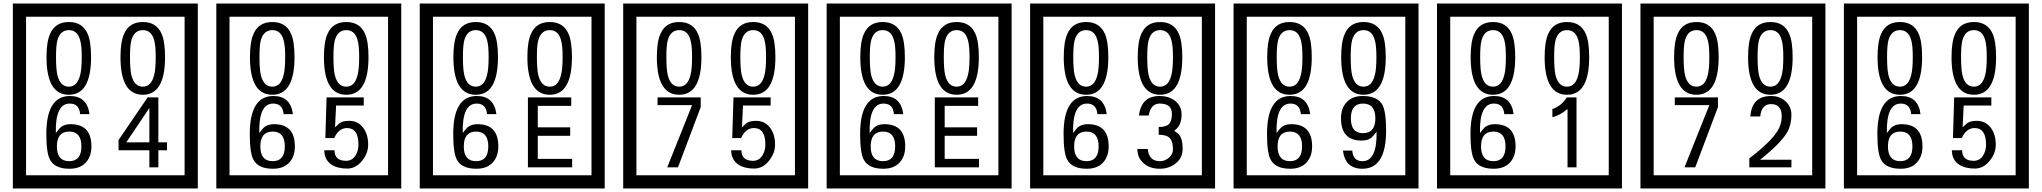

<svg xmlns="http://www.w3.org/2000/svg" viewBox="-20 -980 11590 1090"><path d="M1103 90H53V-960H1103ZM1028 15V-885H128V15ZM497 -656Q497 -442 371 -442Q244 -442 244 -656Q244 -744 265 -789Q294 -855 371 -855Q448 -855 477 -789Q497 -745 497 -656ZM444 -656Q444 -723 435 -752Q420 -809 371 -809Q322 -809 306 -752Q298 -723 298 -656Q298 -587 306 -553Q322 -488 371 -488Q419 -488 435 -554Q444 -587 444 -656ZM917 -656Q917 -442 791 -442Q664 -442 664 -656Q664 -744 685 -789Q714 -855 791 -855Q868 -855 897 -789Q917 -745 917 -656ZM864 -656Q864 -723 855 -752Q840 -809 791 -809Q742 -809 726 -752Q718 -723 718 -656Q718 -587 726 -553Q742 -488 791 -488Q839 -488 855 -554Q864 -587 864 -656ZM499 -149Q499 -91 466.5 -56.5Q434 -22 375 -22Q291 -22 264 -73Q243 -111 243 -219Q243 -435 377 -435Q475 -435 488 -332H435Q430 -392 376 -392Q293 -392 297 -225Q318 -253 328 -260Q348 -275 381 -275Q499 -275 499 -149ZM442 -149Q442 -233 373 -233Q303 -233 303 -149Q303 -65 373 -65Q442 -65 442 -149ZM928 -127H879V-30H828V-127H653V-185L818 -427H879V-172H928ZM828 -172V-367L697 -172Z M2258 90H1208V-960H2258ZM2183 15V-885H1283V15ZM1652 -656Q1652 -442 1526 -442Q1399 -442 1399 -656Q1399 -744 1420 -789Q1449 -855 1526 -855Q1603 -855 1632 -789Q1652 -745 1652 -656ZM1599 -656Q1599 -723 1590 -752Q1575 -809 1526 -809Q1477 -809 1461 -752Q1453 -723 1453 -656Q1453 -587 1461 -553Q1477 -488 1526 -488Q1574 -488 1590 -554Q1599 -587 1599 -656ZM2072 -656Q2072 -442 1946 -442Q1819 -442 1819 -656Q1819 -744 1840 -789Q1869 -855 1946 -855Q2023 -855 2052 -789Q2072 -745 2072 -656ZM2019 -656Q2019 -723 2010 -752Q1995 -809 1946 -809Q1897 -809 1881 -752Q1873 -723 1873 -656Q1873 -587 1881 -553Q1897 -488 1946 -488Q1994 -488 2010 -554Q2019 -587 2019 -656ZM1654 -149Q1654 -91 1621.5 -56.5Q1589 -22 1530 -22Q1446 -22 1419 -73Q1398 -111 1398 -219Q1398 -435 1532 -435Q1630 -435 1643 -332H1590Q1585 -392 1531 -392Q1448 -392 1452 -225Q1473 -253 1483 -260Q1503 -275 1536 -275Q1654 -275 1654 -149ZM1597 -149Q1597 -233 1528 -233Q1458 -233 1458 -149Q1458 -65 1528 -65Q1597 -65 1597 -149ZM2070 -160Q2071 -111 2035.5 -67Q2000 -23 1951 -23Q1896 -23 1861 -46Q1821 -74 1821 -127H1879Q1879 -67 1945 -67Q1979 -67 1998 -97Q2015 -124 2015 -159Q2015 -253 1950 -253Q1903 -253 1877 -196H1827L1834 -427H2045V-381H1888L1882 -257Q1895 -269 1908 -281Q1927 -294 1962 -294Q2014 -294 2044 -252Q2070 -215 2070 -160Z M3413 90H2363V-960H3413ZM3338 15V-885H2438V15ZM2807 -656Q2807 -442 2681 -442Q2554 -442 2554 -656Q2554 -744 2575 -789Q2604 -855 2681 -855Q2758 -855 2787 -789Q2807 -745 2807 -656ZM2754 -656Q2754 -723 2745 -752Q2730 -809 2681 -809Q2632 -809 2616 -752Q2608 -723 2608 -656Q2608 -587 2616 -553Q2632 -488 2681 -488Q2729 -488 2745 -554Q2754 -587 2754 -656ZM3227 -656Q3227 -442 3101 -442Q2974 -442 2974 -656Q2974 -744 2995 -789Q3024 -855 3101 -855Q3178 -855 3207 -789Q3227 -745 3227 -656ZM3174 -656Q3174 -723 3165 -752Q3150 -809 3101 -809Q3052 -809 3036 -752Q3028 -723 3028 -656Q3028 -587 3036 -553Q3052 -488 3101 -488Q3149 -488 3165 -554Q3174 -587 3174 -656ZM2809 -149Q2809 -91 2776.5 -56.5Q2744 -22 2685 -22Q2601 -22 2574 -73Q2553 -111 2553 -219Q2553 -435 2687 -435Q2785 -435 2798 -332H2745Q2740 -392 2686 -392Q2603 -392 2607 -225Q2628 -253 2638 -260Q2658 -275 2691 -275Q2809 -275 2809 -149ZM2752 -149Q2752 -233 2683 -233Q2613 -233 2613 -149Q2613 -65 2683 -65Q2752 -65 2752 -149ZM3228 -30H2977V-427H3223V-379H3033V-257H3217V-209H3033V-78H3228Z M4568 90H3518V-960H4568ZM4493 15V-885H3593V15ZM3962 -656Q3962 -442 3836 -442Q3709 -442 3709 -656Q3709 -744 3730 -789Q3759 -855 3836 -855Q3913 -855 3942 -789Q3962 -745 3962 -656ZM3909 -656Q3909 -723 3900 -752Q3885 -809 3836 -809Q3787 -809 3771 -752Q3763 -723 3763 -656Q3763 -587 3771 -553Q3787 -488 3836 -488Q3884 -488 3900 -554Q3909 -587 3909 -656ZM4382 -656Q4382 -442 4256 -442Q4129 -442 4129 -656Q4129 -744 4150 -789Q4179 -855 4256 -855Q4333 -855 4362 -789Q4382 -745 4382 -656ZM4329 -656Q4329 -723 4320 -752Q4305 -809 4256 -809Q4207 -809 4191 -752Q4183 -723 4183 -656Q4183 -587 4191 -553Q4207 -488 4256 -488Q4304 -488 4320 -554Q4329 -587 4329 -656ZM3958 -372 3829 -30H3768L3909 -383H3713V-427H3958ZM4380 -160Q4381 -111 4345.5 -67Q4310 -23 4261 -23Q4206 -23 4171 -46Q4131 -74 4131 -127H4189Q4189 -67 4255 -67Q4289 -67 4308 -97Q4325 -124 4325 -159Q4325 -253 4260 -253Q4213 -253 4187 -196H4137L4144 -427H4355V-381H4198L4192 -257Q4205 -269 4218 -281Q4237 -294 4272 -294Q4324 -294 4354 -252Q4380 -215 4380 -160Z M5723 90H4673V-960H5723ZM5648 15V-885H4748V15ZM5117 -656Q5117 -442 4991 -442Q4864 -442 4864 -656Q4864 -744 4885 -789Q4914 -855 4991 -855Q5068 -855 5097 -789Q5117 -745 5117 -656ZM5064 -656Q5064 -723 5055 -752Q5040 -809 4991 -809Q4942 -809 4926 -752Q4918 -723 4918 -656Q4918 -587 4926 -553Q4942 -488 4991 -488Q5039 -488 5055 -554Q5064 -587 5064 -656ZM5537 -656Q5537 -442 5411 -442Q5284 -442 5284 -656Q5284 -744 5305 -789Q5334 -855 5411 -855Q5488 -855 5517 -789Q5537 -745 5537 -656ZM5484 -656Q5484 -723 5475 -752Q5460 -809 5411 -809Q5362 -809 5346 -752Q5338 -723 5338 -656Q5338 -587 5346 -553Q5362 -488 5411 -488Q5459 -488 5475 -554Q5484 -587 5484 -656ZM5119 -149Q5119 -91 5086.5 -56.5Q5054 -22 4995 -22Q4911 -22 4884 -73Q4863 -111 4863 -219Q4863 -435 4997 -435Q5095 -435 5108 -332H5055Q5050 -392 4996 -392Q4913 -392 4917 -225Q4938 -253 4948 -260Q4968 -275 5001 -275Q5119 -275 5119 -149ZM5062 -149Q5062 -233 4993 -233Q4923 -233 4923 -149Q4923 -65 4993 -65Q5062 -65 5062 -149ZM5538 -30H5287V-427H5533V-379H5343V-257H5527V-209H5343V-78H5538Z M6878 90H5828V-960H6878ZM6803 15V-885H5903V15ZM6272 -656Q6272 -442 6146 -442Q6019 -442 6019 -656Q6019 -744 6040 -789Q6069 -855 6146 -855Q6223 -855 6252 -789Q6272 -745 6272 -656ZM6219 -656Q6219 -723 6210 -752Q6195 -809 6146 -809Q6097 -809 6081 -752Q6073 -723 6073 -656Q6073 -587 6081 -553Q6097 -488 6146 -488Q6194 -488 6210 -554Q6219 -587 6219 -656ZM6692 -656Q6692 -442 6566 -442Q6439 -442 6439 -656Q6439 -744 6460 -789Q6489 -855 6566 -855Q6643 -855 6672 -789Q6692 -745 6692 -656ZM6639 -656Q6639 -723 6630 -752Q6615 -809 6566 -809Q6517 -809 6501 -752Q6493 -723 6493 -656Q6493 -587 6501 -553Q6517 -488 6566 -488Q6614 -488 6630 -554Q6639 -587 6639 -656ZM6274 -149Q6274 -91 6241.5 -56.5Q6209 -22 6150 -22Q6066 -22 6039 -73Q6018 -111 6018 -219Q6018 -435 6152 -435Q6250 -435 6263 -332H6210Q6205 -392 6151 -392Q6068 -392 6072 -225Q6093 -253 6103 -260Q6123 -275 6156 -275Q6274 -275 6274 -149ZM6217 -149Q6217 -233 6148 -233Q6078 -233 6078 -149Q6078 -65 6148 -65Q6217 -65 6217 -149ZM6694 -136Q6694 -84 6655.5 -53Q6617 -22 6564 -22Q6509 -22 6475 -51Q6437 -82 6437 -134H6496Q6502 -65 6565 -65Q6593 -65 6616 -84.5Q6639 -104 6639 -132Q6639 -177 6621 -196Q6603 -215 6558 -215V-259Q6600 -259 6616.5 -276Q6633 -293 6633 -334Q6633 -392 6564 -392Q6513 -392 6501 -324H6446Q6459 -435 6563 -435Q6614 -435 6649 -409Q6688 -380 6688 -330Q6688 -265 6646 -238Q6670 -222 6678 -210Q6694 -185 6694 -136Z M8033 90H6983V-960H8033ZM7958 15V-885H7058V15ZM7427 -656Q7427 -442 7301 -442Q7174 -442 7174 -656Q7174 -744 7195 -789Q7224 -855 7301 -855Q7378 -855 7407 -789Q7427 -745 7427 -656ZM7374 -656Q7374 -723 7365 -752Q7350 -809 7301 -809Q7252 -809 7236 -752Q7228 -723 7228 -656Q7228 -587 7236 -553Q7252 -488 7301 -488Q7349 -488 7365 -554Q7374 -587 7374 -656ZM7847 -656Q7847 -442 7721 -442Q7594 -442 7594 -656Q7594 -744 7615 -789Q7644 -855 7721 -855Q7798 -855 7827 -789Q7847 -745 7847 -656ZM7794 -656Q7794 -723 7785 -752Q7770 -809 7721 -809Q7672 -809 7656 -752Q7648 -723 7648 -656Q7648 -587 7656 -553Q7672 -488 7721 -488Q7769 -488 7785 -554Q7794 -587 7794 -656ZM7429 -149Q7429 -91 7396.5 -56.5Q7364 -22 7305 -22Q7221 -22 7194 -73Q7173 -111 7173 -219Q7173 -435 7307 -435Q7405 -435 7418 -332H7365Q7360 -392 7306 -392Q7223 -392 7227 -225Q7248 -253 7258 -260Q7278 -275 7311 -275Q7429 -275 7429 -149ZM7372 -149Q7372 -233 7303 -233Q7233 -233 7233 -149Q7233 -65 7303 -65Q7372 -65 7372 -149ZM7849 -238Q7849 -22 7714 -22Q7617 -22 7604 -125H7657Q7661 -65 7715 -65Q7798 -65 7795 -232Q7774 -205 7764 -197Q7744 -182 7710 -182Q7593 -182 7593 -308Q7593 -366 7625.5 -400.5Q7658 -435 7716 -435Q7800 -435 7828 -385Q7849 -346 7849 -238ZM7788 -308Q7788 -392 7718 -392Q7649 -392 7649 -308Q7649 -224 7718 -224Q7788 -224 7788 -308Z M9188 90H8138V-960H9188ZM9113 15V-885H8213V15ZM8582 -656Q8582 -442 8456 -442Q8329 -442 8329 -656Q8329 -744 8350 -789Q8379 -855 8456 -855Q8533 -855 8562 -789Q8582 -745 8582 -656ZM8529 -656Q8529 -723 8520 -752Q8505 -809 8456 -809Q8407 -809 8391 -752Q8383 -723 8383 -656Q8383 -587 8391 -553Q8407 -488 8456 -488Q8504 -488 8520 -554Q8529 -587 8529 -656ZM9002 -656Q9002 -442 8876 -442Q8749 -442 8749 -656Q8749 -744 8770 -789Q8799 -855 8876 -855Q8953 -855 8982 -789Q9002 -745 9002 -656ZM8949 -656Q8949 -723 8940 -752Q8925 -809 8876 -809Q8827 -809 8811 -752Q8803 -723 8803 -656Q8803 -587 8811 -553Q8827 -488 8876 -488Q8924 -488 8940 -554Q8949 -587 8949 -656ZM8584 -149Q8584 -91 8551.5 -56.5Q8519 -22 8460 -22Q8376 -22 8349 -73Q8328 -111 8328 -219Q8328 -435 8462 -435Q8560 -435 8573 -332H8520Q8515 -392 8461 -392Q8378 -392 8382 -225Q8403 -253 8413 -260Q8433 -275 8466 -275Q8584 -275 8584 -149ZM8527 -149Q8527 -233 8458 -233Q8388 -233 8388 -149Q8388 -65 8458 -65Q8527 -65 8527 -149ZM8930 -30H8879V-361Q8833 -323 8793 -315V-361Q8844 -378 8875 -427H8930Z M10343 90H9293V-960H10343ZM10268 15V-885H9368V15ZM9737 -656Q9737 -442 9611 -442Q9484 -442 9484 -656Q9484 -744 9505 -789Q9534 -855 9611 -855Q9688 -855 9717 -789Q9737 -745 9737 -656ZM9684 -656Q9684 -723 9675 -752Q9660 -809 9611 -809Q9562 -809 9546 -752Q9538 -723 9538 -656Q9538 -587 9546 -553Q9562 -488 9611 -488Q9659 -488 9675 -554Q9684 -587 9684 -656ZM10157 -656Q10157 -442 10031 -442Q9904 -442 9904 -656Q9904 -744 9925 -789Q9954 -855 10031 -855Q10108 -855 10137 -789Q10157 -745 10157 -656ZM10104 -656Q10104 -723 10095 -752Q10080 -809 10031 -809Q9982 -809 9966 -752Q9958 -723 9958 -656Q9958 -587 9966 -553Q9982 -488 10031 -488Q10079 -488 10095 -554Q10104 -587 10104 -656ZM9733 -372 9604 -30H9543L9684 -383H9488V-427H9733ZM10150 -30H9911V-81Q10032 -173 10072 -238Q10095 -276 10095 -319Q10095 -389 10035 -389Q9980 -389 9973 -319H9917Q9925 -435 10035 -435Q10083 -435 10116.5 -405Q10150 -375 10150 -327Q10150 -271 10126 -229Q10088 -165 9972 -73H10150Z M11498 90H10448V-960H11498ZM11423 15V-885H10523V15ZM10892 -656Q10892 -442 10766 -442Q10639 -442 10639 -656Q10639 -744 10660 -789Q10689 -855 10766 -855Q10843 -855 10872 -789Q10892 -745 10892 -656ZM10839 -656Q10839 -723 10830 -752Q10815 -809 10766 -809Q10717 -809 10701 -752Q10693 -723 10693 -656Q10693 -587 10701 -553Q10717 -488 10766 -488Q10814 -488 10830 -554Q10839 -587 10839 -656ZM11312 -656Q11312 -442 11186 -442Q11059 -442 11059 -656Q11059 -744 11080 -789Q11109 -855 11186 -855Q11263 -855 11292 -789Q11312 -745 11312 -656ZM11259 -656Q11259 -723 11250 -752Q11235 -809 11186 -809Q11137 -809 11121 -752Q11113 -723 11113 -656Q11113 -587 11121 -553Q11137 -488 11186 -488Q11234 -488 11250 -554Q11259 -587 11259 -656ZM10894 -149Q10894 -91 10861.5 -56.5Q10829 -22 10770 -22Q10686 -22 10659 -73Q10638 -111 10638 -219Q10638 -435 10772 -435Q10870 -435 10883 -332H10830Q10825 -392 10771 -392Q10688 -392 10692 -225Q10713 -253 10723 -260Q10743 -275 10776 -275Q10894 -275 10894 -149ZM10837 -149Q10837 -233 10768 -233Q10698 -233 10698 -149Q10698 -65 10768 -65Q10837 -65 10837 -149ZM11310 -160Q11311 -111 11275.5 -67Q11240 -23 11191 -23Q11136 -23 11101 -46Q11061 -74 11061 -127H11119Q11119 -67 11185 -67Q11219 -67 11238 -97Q11255 -124 11255 -159Q11255 -253 11190 -253Q11143 -253 11117 -196H11067L11074 -427H11285V-381H11128L11122 -257Q11135 -269 11148 -281Q11167 -294 11202 -294Q11254 -294 11284 -252Q11310 -215 11310 -160Z"/></svg>

Font: Unicode BMP Fallback SIL
Style: Regular
Weight: 400
Foundry: NRSI, SIL International
Version: Version 5.1 Based on Unicode 5.1